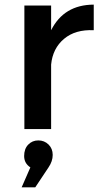

<svg xmlns="http://www.w3.org/2000/svg" viewBox="-20 -556 434 827"><path d="M85 0V-532.2H200.2V-425.8Q255.4 -535.6 383.8 -536.1V-425.8Q304.7 -429.7 255.9 -388.7Q207 -347.7 200.2 -277.8V0ZM189 165 131.8 251H73.2L110.8 165Q84 147.5 84 116.2Q84 85 101.6 66.9Q119.1 48.8 145 48.8Q170.9 48.8 189 66.4Q207 84 207 111.3Q207 138.7 189 165Z"/></svg>

Font: TruenoRg
Style: Book
Weight: 400
Designer: Julieta Ulanovsky
Foundry: Julieta Ulanovsky
Version: Version 3.001b